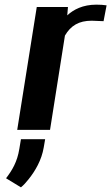

<svg xmlns="http://www.w3.org/2000/svg" viewBox="-20 -558 478 825"><path d="M6 208 70 247C82 237 92 226 103 212C131 177 159 130 168 75L174 40H70L63 82C54 138 32 174 6 208ZM54 0H195L259 -405C284 -448 319 -469 374 -469C389 -469 411 -467 425 -467L438 -535C427 -537 408 -538 394 -538C336 -538 296 -517 269 -492L272 -528H138Z"/></svg>

Font: Aerodynamic
Style: Obl
Weight: 500
Designer: Google
Version: Version 2.000980; 2014